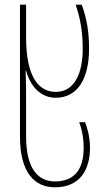

<svg xmlns="http://www.w3.org/2000/svg" viewBox="-20 -547 448 817"><path d="M214 250C322 250 363 173 363 82C363 32 349 -10 342 -27H317C325 -6 336 31 336 82C336 178 293 225 214 225C137 225 91 164 91 33V-128C91 -159 91 -195 89 -246H91C113 -168 162 -131 217 -131C313 -131 359 -217 359 -339C359 -413 349 -468 328 -527H302C322 -467 332 -413 332 -339C332 -240 300 -156 217 -156C149 -156 91 -213 91 -388V-527H65V34C65 189 128 250 214 250Z"/></svg>

Font: Noto Sans Georgian ExtraCondensed Thin
Style: Regular
Weight: 100
Width: 2
Designer: Monotype Design Team, Akaki Razmadze
Foundry: Google LLC
Version: Version 2.005